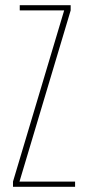

<svg xmlns="http://www.w3.org/2000/svg" viewBox="-20 -719 339 739"><path d="M56 -679V-699H252V-679L55 -20H269V0H30V-20L227 -679Z"/></svg>

Font: Moniqa Thin Paragraph
Style: Regular
Weight: 100
Designer: Rajesh Rajput
Foundry: Rajesh Rajput
Version: Version 1.000